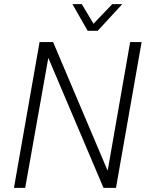

<svg xmlns="http://www.w3.org/2000/svg" viewBox="-20 -902 711 922"><path d="M660 -700 537 0H477L212 -624L101 0H47L170 -700H235L497 -82L605 -700ZM328 -882H373L429 -788L519 -882H567L449 -754H401Z"/></svg>

Font: Sarabun ExtraLight
Style: Italic
Weight: 275
Italic angle: -10°
Designer: Suppakit Chalermlarp | Katatrad Co.,Ltd.
Foundry: Cadson Demak Co.,Ltd.
Version: Version 1.000; ttfautohint (v1.6)